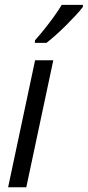

<svg xmlns="http://www.w3.org/2000/svg" viewBox="-20 -789 370 809"><path d="M14.2 0 127.9 -535.2H204.6L90.8 0ZM127 -608.4 127.4 -619.1Q147.9 -642.1 168.7 -668.2Q189.5 -694.3 208.3 -720.5Q227.1 -746.6 240.2 -768.6H329.6L329.1 -759.8Q318.8 -745.6 300 -725.3Q281.2 -705.1 259 -682.9Q236.8 -660.6 214.8 -641.1Q192.9 -621.6 175.8 -608.4Z"/></svg>

Font: Open Sans SemiCondensed
Style: Italic
Weight: 400
Width: 4
Italic angle: -12°
Designer: Monotype Design Team
Foundry: Monotype Imaging Inc.
Version: Version 3.000